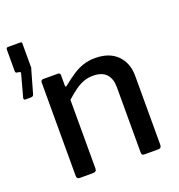

<svg xmlns="http://www.w3.org/2000/svg" viewBox="-177 -853 899 965"><g transform="rotate(-20 272.0 -371.0)"><path d="M-37 -464Q-41 -464 -43 -467.5Q-45 -471 -44 -475L-13 -589Q-10 -597 -11.5 -600Q-13 -603 -18 -604L-25 -605Q-38 -605 -38 -616V-731Q-38 -742 -28 -742H38Q46 -742 46 -733V-605Q46 -603 45.5 -601Q45 -599 44 -598L9 -475Q7 -468 2.5 -466Q-2 -464 -11 -464H-37ZM86 0Q70 0 70 -16V-515Q70 -530 83 -530H162Q174 -530 174 -517V-462Q174 -457 176.5 -455.5Q179 -454 184 -459Q215 -484 243 -502.5Q271 -521 300 -530.5Q329 -540 363 -540Q439 -540 481 -498Q523 -456 523 -387V-18Q523 0 506 0H432Q424 0 420.5 -3.5Q417 -7 417 -16V-366Q417 -410 394 -435Q371 -460 323 -460Q296 -460 273 -451.5Q250 -443 227 -426.5Q204 -410 176 -385V-17Q176 0 157 0H86Z"/></g></svg>

Font: Libre Franklin Medium
Style: Regular
Weight: 500
Designer: Pablo Impallari, Rodrigo Fuenzalida, Nhung Nguyen
Foundry: Impallari Type
Version: Version 3.000